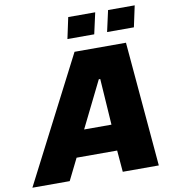

<svg xmlns="http://www.w3.org/2000/svg" viewBox="-146 -962 941 1044"><g transform="rotate(-10 324.5 -440.0)"><path d="M-52 0 302 -688H586L646 0H447L437 -119H213L154 0ZM280 -263H431L414 -518H406ZM495 -763 521 -880H668L643 -763ZM276 -763 301 -880H450L424 -763Z"/></g></svg>

Font: Saira Thin ExtraBold
Style: Italic
Weight: 800
Italic angle: -12°
Version: Version 1.101